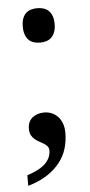

<svg xmlns="http://www.w3.org/2000/svg" viewBox="-51 -572 353 757"><g transform="rotate(-5 125.0 -193.5)"><path d="M193.8 -42Q193.8 -10.3 185.1 19.5Q176.3 49.3 156.5 74.7Q136.7 100.1 105.7 120.4Q74.7 140.6 29.8 153.8V111.8Q79.1 96.2 102.1 73.7Q125 51.3 125 22Q125 12.2 119.6 5.6Q114.3 -1 106 -6.1Q97.7 -11.2 88.4 -16.1Q79.1 -21 70.8 -27.8Q62.5 -34.7 57.1 -44.7Q51.8 -54.7 51.8 -69.8Q51.8 -98.6 70.6 -113.8Q89.4 -128.9 117.2 -128.9Q132.8 -128.9 146.5 -123.3Q160.2 -117.7 170.9 -106.7Q181.6 -95.7 187.7 -79.3Q193.8 -63 193.8 -42ZM63 -473.1Q63 -492.7 67.9 -505.6Q72.8 -518.6 81.3 -526.4Q89.8 -534.2 101.3 -537.6Q112.8 -541 126 -541Q138.7 -541 150.1 -537.6Q161.6 -534.2 170.2 -526.4Q178.7 -518.6 183.8 -505.6Q189 -492.7 189 -473.1Q189 -454.1 183.8 -440.9Q178.7 -427.7 170.2 -419.7Q161.6 -411.6 150.1 -408.2Q138.7 -404.8 126 -404.8Q112.8 -404.8 101.3 -408.2Q89.8 -411.6 81.3 -419.7Q72.8 -427.7 67.9 -440.9Q63 -454.1 63 -473.1Z"/></g></svg>

Font: Droid-TTFautohint Serif
Style: Regular
Weight: 400
Foundry: Ascender Corporation
Version: Version 1.00; ttfautohint (v1.00rc1.4-1a1c-dirty) -l 8 -r 50